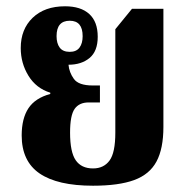

<svg xmlns="http://www.w3.org/2000/svg" viewBox="-20 -580 597 611"><path d="M276 11Q163 11 106 -28Q49 -67 49 -149Q49 -203 70.5 -235.5Q92 -268 140 -281V-285Q95 -299 70.5 -339Q46 -379 46 -427Q46 -487 84 -523.5Q122 -560 187 -560Q237 -560 264 -535.5Q291 -511 291 -463Q291 -417 265 -395.5Q239 -374 198 -374Q200 -350 215 -329Q230 -308 275 -308H298V-254H262Q232 -254 217.5 -233.5Q203 -213 203 -158Q203 -96 221 -70Q239 -44 276 -44Q310 -44 328.5 -69Q347 -94 347 -158V-487L400 -552H500V-176Q500 -107 478 -66Q456 -25 407 -7Q358 11 276 11ZM202 -415Q223 -415 233 -428.5Q243 -442 243 -465Q243 -514 202 -514Q160 -514 160 -465Q160 -442 170 -428.5Q180 -415 202 -415Z"/></svg>

Font: Noto Serif Thai Condensed ExtraBold
Style: Regular
Weight: 800
Width: 3
Designer: Monotype Design Team
Foundry: Monotype Imaging Inc.
Version: Version 2.002; ttfautohint (v1.8.4.7-5d5b)